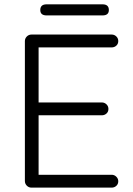

<svg xmlns="http://www.w3.org/2000/svg" viewBox="-20 -858 608 878"><path d="M124 -700H490.5Q503 -700 511.9 -691.4Q520.8 -682.8 520.8 -670.2Q520.8 -657.2 511.9 -649.2Q503 -641.2 490.5 -641.2H146.8L156.5 -658.2V-377L145.5 -389.5H445.5Q458 -389.5 466.9 -380.9Q475.8 -372.2 475.8 -359.8Q475.8 -346.8 466.9 -338.8Q458 -330.8 445.5 -330.8H147.8L156.5 -341V-52.8L151.5 -58.8H490.5Q503 -58.8 511.9 -49.9Q520.8 -41 520.8 -29.2Q520.8 -16.2 511.9 -8.1Q503 0 490.5 0H124Q111.5 0 102.6 -8.9Q93.8 -17.8 93.8 -30.2V-669.8Q93.8 -682.2 102.6 -691.1Q111.5 -700 124 -700ZM448.8 -787.5H193.2Q164.2 -787.5 164.2 -812.2Q164.2 -838.2 193.2 -838.2H448.8Q477.8 -838.2 477.8 -812.2Q477.8 -787.5 448.8 -787.5Z"/></svg>

Font: Quicksand Variable Light
Style: Regular
Weight: 300
Designer: Andrew Paglinawan
Foundry: Andrew Paglinawan
Version: Version 3.004